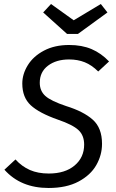

<svg xmlns="http://www.w3.org/2000/svg" viewBox="-20 -924 578 956"><path d="M523 -618 469 -568Q437 -600 402 -614Q367 -628 324 -628Q260 -628 219 -597Q178 -566 178 -512Q178 -471 206 -446Q234 -421 309 -396Q396 -369 442 -328Q488 -287 488 -208Q488 -152 459.5 -102Q431 -52 371 -20Q311 12 222 12Q83 12 2 -79L57 -130Q89 -95 129 -77.5Q169 -60 223 -60Q304 -60 351.5 -100Q399 -140 399 -204Q399 -250 370.5 -276.5Q342 -303 269 -328Q175 -361 133 -400Q91 -439 91 -508Q91 -555 118.5 -599.5Q146 -644 199 -672Q252 -700 324 -700Q388 -700 436 -679.5Q484 -659 523 -618ZM515 -862 368 -755H314L195 -862L234 -904L347 -823L482 -904Z"/></svg>

Font: FiraGO Book
Style: Italic
Weight: 350
Italic angle: -8°
Designer: bBox Type GmbH
Foundry: bBox Type GmbH
Version: Version 1.001